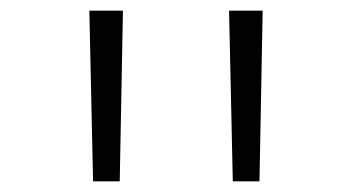

<svg xmlns="http://www.w3.org/2000/svg" viewBox="-20 -750 660 360"><path d="M204.5 -410 210.5 -730H147.5L154.5 -410ZM409.5 -730 416.5 -410H466.5L472.5 -730Z"/></svg>

Font: Monaspace Krypton ExtraLight
Style: Regular
Weight: 200
Designer: Riley Cran & the Lettermatic Team
Foundry: Lettermatic
Version: Version 1.101 (Monaspace Krypton)